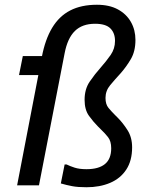

<svg xmlns="http://www.w3.org/2000/svg" viewBox="-20 -780 628 808"><path d="M344 8Q308 8 284 3.5Q260 -1 236 -8L252 -88H260Q274 -81 294 -74.5Q314 -68 344 -68Q395 -68 421.5 -89.5Q448 -111 448 -156Q448 -186 434.5 -203Q421 -220 404 -236L392 -248Q373 -267 354.5 -292.5Q336 -318 336 -360Q336 -405 357.5 -436.5Q379 -468 404 -496Q427 -522 445.5 -548.5Q464 -575 464 -608Q464 -641 444.5 -660.5Q425 -680 380 -680Q326 -680 295 -649.5Q264 -619 252 -556L144 0H52L156 -540Q170 -614 199.5 -663Q229 -712 275.5 -736Q322 -760 388 -760Q440 -760 476 -740.5Q512 -721 531 -687.5Q550 -654 550 -612Q550 -564 530.5 -531Q511 -498 488 -472Q464 -446 444 -422Q424 -398 424 -368Q424 -341 436.5 -326Q449 -311 464 -296L476 -284Q497 -263 516.5 -232.5Q536 -202 536 -160Q536 -104 511.5 -66.5Q487 -29 443.5 -10.5Q400 8 344 8ZM60 -464 76 -544H184L168 -464Z"/></svg>

Font: Kufam
Style: Italic
Weight: 400
Italic angle: -11°
Designer: Artur Schmal
Foundry: Original Type
Version: Version 1.301; ttfautohint (v1.8.3)